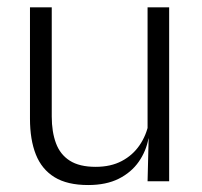

<svg xmlns="http://www.w3.org/2000/svg" viewBox="-20 -508 565 538"><path d="M125 -487.5V-181.5Q125 -138.5 136.8 -106.8Q148.5 -75 175.5 -57.8Q202.5 -40.5 248 -40.5Q290.5 -40.5 321.2 -56.8Q352 -73 371.2 -101.2Q390.5 -129.5 397 -164.5L409.5 -120H396Q389.5 -84.5 368.8 -54.8Q348 -25 312.8 -7.2Q277.5 10.5 227 10.5Q168.5 10.5 132.8 -11.5Q97 -33.5 80.5 -75Q64 -116.5 64 -175.5V-487.5ZM454 -487.5V0H393.5L396.5 -120.5L393.5 -123.5V-487.5Z"/></svg>

Font: Anek Odia Light
Style: Regular
Weight: 300
Designer: Yesha Goshar & Mahesh Sahu (Odia), Yesha Goshar (Latin)
Foundry: Ek Type
Version: Version 1.003